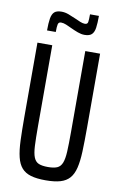

<svg xmlns="http://www.w3.org/2000/svg" viewBox="-97 -934 626 996"><g transform="rotate(10 216.0 -436.0)"><path d="M216 8Q169 8 138.5 -1Q108 -10 90 -30.5Q72 -51 63.5 -86Q55 -121 53 -173Q51 -225 51 -298V-688H129V-261Q129 -197 131 -158Q133 -119 141.5 -98Q150 -77 167.5 -69.5Q185 -62 216 -62Q247 -62 264.5 -69.5Q282 -77 290.5 -98Q299 -119 301 -158Q303 -197 303 -261V-688H381V-298Q381 -225 379 -173Q377 -121 368.5 -86Q360 -51 342 -30.5Q324 -10 293.5 -1Q263 8 216 8ZM89 -759Q89 -798 93 -822Q97 -846 109 -857Q121 -868 147 -868Q165 -868 184 -861Q203 -854 223 -845Q238 -838 251.5 -832.5Q265 -827 276 -827Q290 -827 292 -839.5Q294 -852 294 -880H341Q341 -841 337.5 -817Q334 -793 322 -781.5Q310 -770 284 -770Q267 -770 248 -777Q229 -784 210 -793Q195 -800 181 -806Q167 -812 154 -812Q141 -812 138 -800Q135 -788 135 -759Z"/></g></svg>

Font: Saira ExtraCondensed Medium
Style: Regular
Weight: 500
Width: 2
Designer: Hector Gatti with collaboration of the Omnibus-Type team
Foundry: Omnibus-Type
Version: Version 1.101